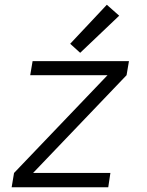

<svg xmlns="http://www.w3.org/2000/svg" viewBox="-20 -787 616 807"><path d="M29 0H435L444 -60H119L512 -471L522 -530H117L107 -471H432L39 -60ZM317 -565 481 -721 429 -767 275 -603Z"/></svg>

Font: Iosevka Sparkle Light Oblique
Style: Regular
Weight: 300
Italic angle: -9°
Designer: Belleve Invis
Foundry: Belleve Invis
Version: Version 4.5.0; ttfautohint (v1.8.3)